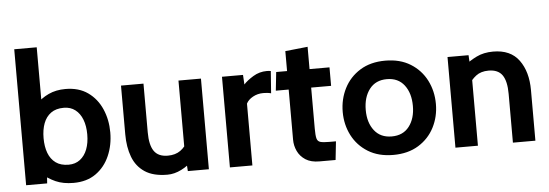

<svg xmlns="http://www.w3.org/2000/svg" viewBox="-49 -897 3017 1055"><g transform="rotate(-5 1459.5 -370.0)"><path d="M318 10Q261 10 219.5 -8.5Q178 -27 142 -59L179 -85L173 0H57V-750H181V-417L151 -436Q184 -470 224.8 -489Q265.5 -508 318 -508Q391.5 -508 441.5 -472.5Q491.5 -437 517.2 -378Q543 -319 543 -249Q543 -179 517.2 -120Q491.5 -61 441.5 -25.5Q391.5 10 318 10ZM300 -92Q337 -92 363 -112Q389 -132 402.5 -167.2Q416 -202.5 416 -249Q416 -295.5 402.5 -330.8Q389 -366 363 -386Q337 -406 300 -406Q256.5 -406 229 -386Q201.5 -366 188.2 -330.8Q175 -295.5 175 -249Q175 -202.5 188.2 -167.2Q201.5 -132 229 -112Q256.5 -92 300 -92Z M836 10Q758 10 711.5 -21Q665 -52 644.5 -106.2Q624 -160.5 624 -231V-500H748V-231Q748 -161.5 771.2 -127.8Q794.5 -94 847 -94Q889 -94 916.8 -114Q944.5 -134 963 -170L941 -107V-500H1065V0H949L943 -87L970 -52Q952 -29 913.2 -9.5Q874.5 10 836 10Z M1181 0V-500H1297L1300 -447Q1319 -468 1353.5 -489Q1388 -510 1429 -510Q1441 -510 1451 -508L1442 -386Q1431 -389 1420.2 -390Q1409.5 -391 1399 -391Q1367.5 -391 1341.5 -376.5Q1315.5 -362 1305 -341V0Z M1674 10Q1627 10 1597.5 -9.2Q1568 -28.5 1554 -58.5Q1540 -88.5 1540 -121V-398H1469L1480 -500H1540V-610L1664 -623V-500H1774V-398H1664V-172Q1664 -134 1668.5 -117.2Q1673 -100.5 1689 -96.2Q1705 -92 1740 -92H1774L1763 10Z M2082 10Q2000.5 10 1943 -25.5Q1885.5 -61 1855.2 -120Q1825 -179 1825 -249Q1825 -319.5 1855.2 -379Q1885.5 -438.5 1943 -474.2Q2000.5 -510 2082 -510Q2163.5 -510 2221 -474.2Q2278.5 -438.5 2308.8 -379Q2339 -319.5 2339 -249Q2339 -179 2308.8 -120Q2278.5 -61 2221 -25.5Q2163.5 10 2082 10ZM2082 -92Q2144.5 -92 2178.2 -135.8Q2212 -179.5 2212 -249Q2212 -319.5 2178.2 -363.8Q2144.5 -408 2082 -408Q2020 -408 1986 -363.8Q1952 -319.5 1952 -249Q1952 -179.5 1986 -135.8Q2020 -92 2082 -92Z M2425 0V-500H2541L2546 -407L2517 -445Q2545.5 -469 2585 -488.5Q2624.5 -508 2677 -508Q2773 -508 2819.5 -444.2Q2866 -380.5 2866 -279V0H2742V-269Q2742 -339 2718.8 -372.5Q2695.5 -406 2643 -406Q2600.5 -406 2573.5 -385.2Q2546.5 -364.5 2526 -330L2549 -391V0Z"/></g></svg>

Font: Cabin Resolve
Style: Bold-Resolve
Weight: 700
Designer: Pablo Impallari
Foundry: Pablo Impallari. http://www.impallari.com Igino Marini. http://www.ikern.com
Version: Version 3.001